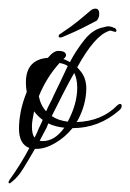

<svg xmlns="http://www.w3.org/2000/svg" viewBox="-41 -327 302 445"><path d="M-18 98Q-21 98 -21 96Q-22 95 -19 90Q-6 72 5.5 53.5Q17 35 27 16Q3 7 3 -29Q3 -47 7 -68Q11 -89 21 -114Q20 -119 19.5 -124.5Q19 -130 19 -136Q19 -189 70 -193Q83 -209 94 -209Q112 -209 112 -199Q112 -196 109 -193L106 -190Q110 -189 113.5 -187Q117 -185 121 -183Q135 -210 155 -235Q175 -260 200 -264Q206 -266 209 -266Q216 -266 222 -263Q228 -262 229 -256Q229 -255 227 -253Q225 -253 219 -255Q214 -257 211 -255Q178 -244 138 -171L144 -164Q152 -155 155.5 -144.5Q159 -134 159 -123Q159 -84 138 -46L136 -44Q195 -46 231 -83Q234 -86 238 -86Q241 -86 241 -81Q241 -76 235 -71Q188 -30 127 -30Q110 -9 87 4.5Q64 18 44 18H40Q25 44 13 63.5Q1 83 -13 94ZM66 -69Q70 -79 75 -88Q80 -97 84 -107L100 -140L116 -174Q109 -179 97 -181Q67 -148 49 -104Q53 -83 66 -69ZM116 -45Q138 -86 138 -124Q138 -144 131 -158Q119 -137 106.5 -112.5Q94 -88 79 -58Q93 -48 116 -45ZM39 -8Q43 -15 46 -22.5Q49 -30 53 -38L58 -49Q46 -58 38 -69Q36 -59 34.5 -50Q33 -41 33 -34Q33 -16 39 -8ZM58 0Q86 0 108 -31Q98 -32 88.5 -34.5Q79 -37 71 -41L67 -31L51 -1Q53 0 58 0ZM99 -240Q95 -240 95 -242Q95 -247 98 -248Q125 -266 138.5 -277Q152 -288 166 -300Q173 -307 180 -307Q189 -307 189 -295Q189 -285 183 -279Q164 -269 149 -261.5Q134 -254 108 -243Q102 -240 99 -240Z"/></svg>

Font: Passions Conflict
Style: Regular
Weight: 400
Designer: Robert E. Leuschke
Foundry: Robert E. Leuschke
Version: Version 1.010; ttfautohint (v1.8.3)